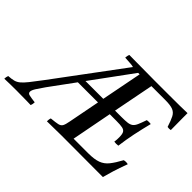

<svg xmlns="http://www.w3.org/2000/svg" viewBox="-231 -991 1281 1281"><g transform="rotate(45 410.0 -350.0)"><path d="M297 1Q297 -6 298 -15Q299 -24 302 -31Q345 -35 364.5 -39.5Q384 -44 392 -58.5Q400 -73 406 -107L449 -329H259L131 -154Q109 -123 93 -98Q77 -73 77 -59Q77 -44 93.5 -40Q110 -36 150 -31Q150 -14 144 1Q130 0 103.5 0Q77 0 50 -0.5Q23 -1 8 -1Q-20 -1 -47.5 -0.5Q-75 0 -105 1Q-105 -15 -99 -30Q-69 -32 -49.5 -37Q-30 -42 -12.5 -56.5Q5 -71 28.5 -100.5Q52 -130 91 -182L447 -661Q433 -665 412 -666Q391 -667 366 -669Q367 -677 368 -684.5Q369 -692 373 -701Q387 -701 416.5 -700.5Q446 -700 482.5 -700Q519 -700 554 -699.5Q589 -699 614 -699H746Q807 -699 850.5 -699.5Q894 -700 922 -701V-657Q922 -630 922.5 -602Q923 -574 923 -542Q907 -539 893 -542Q878 -589 865 -614Q852 -639 827.5 -648.5Q803 -658 754 -658H624L568 -371H627Q663 -371 684 -373.5Q705 -376 718 -385.5Q731 -395 740.5 -416.5Q750 -438 763 -476Q782 -479 800 -476Q793 -449 784.5 -412.5Q776 -376 770 -347Q764 -318 758.5 -285.5Q753 -253 749 -221Q729 -218 711 -221Q713 -232 713.5 -244Q714 -256 714 -264Q714 -294 706.5 -307.5Q699 -321 679.5 -325Q660 -329 623 -329H560L505 -43H643Q700 -43 734 -55.5Q768 -68 792 -98Q816 -128 843 -178Q862 -183 881 -178Q859 -119 845.5 -75Q832 -31 824 0Q726 0 629 -0.5Q532 -1 435 -1Q407 -1 366.5 0Q326 1 297 1ZM499 -658 289 -371H457L513 -658Z"/></g></svg>

Font: Tiro Gurmukhi
Style: Italic
Weight: 400
Italic angle: -11°
Designer: Gurmukhi: John Hudson & Fiona Ross, assisted by Paul Hanslow. Latin: John Hudson with Paul Hanslow, assisted by Kaja Soj
Foundry: Tiro Typeworks Ltd.
Version: Version 1.52